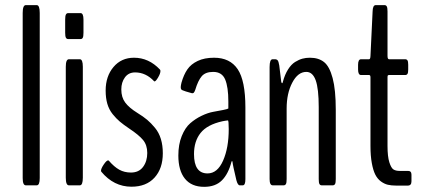

<svg xmlns="http://www.w3.org/2000/svg" viewBox="-20 -722 1645 748"><path d="M80.6 0Q68.4 0 68.4 -28.3V-671.4Q68.4 -702.1 80.6 -702.1H123Q134.8 -702.1 134.8 -671.4V-28.3Q134.8 0 123 0Z M245.6 -569.8Q239.7 -569.8 236.8 -575Q233.9 -580.1 233.9 -594.7V-645.5Q233.9 -660.2 236.8 -665.5Q239.7 -670.9 245.6 -670.9H293.9Q305.2 -670.9 305.2 -645.5V-594.7Q305.2 -580.1 302.5 -575Q299.8 -569.8 293.9 -569.8ZM248.5 0Q236.3 0 236.3 -29.8V-461.9Q236.3 -491.2 248.5 -491.2H291Q302.7 -491.2 302.7 -461.9V-29.8Q302.7 0 291 0Z M614.3 -125Q614.3 -65.4 582 -30Q549.8 5.4 492.2 5.4Q423.3 5.4 374.5 -53.2Q373.5 -55.2 373.5 -56.6Q373.5 -65.4 384.3 -81.3Q395 -97.2 401.4 -97.2Q402.8 -97.2 403.8 -96.2Q424.8 -71.8 444.8 -60.8Q464.8 -49.8 490.2 -49.8Q521 -49.8 537.4 -71.8Q553.7 -93.8 553.7 -126Q553.7 -156.7 537.4 -176.5Q521 -196.3 483.4 -221.2Q460.4 -236.8 446.8 -248.3Q433.1 -259.8 418.9 -277.3Q404.8 -294.9 398.2 -317.4Q391.6 -339.8 391.6 -369.1Q391.6 -424.8 422.1 -460.9Q452.6 -497.1 502 -497.1Q559.6 -497.1 603 -451.2Q605 -449.2 605 -445.3Q605 -435.5 595.9 -420.2Q586.9 -404.8 582 -404.8Q581.1 -404.8 580.6 -405.3Q548.3 -439.9 506.3 -439.9Q481 -439.9 466.8 -420.7Q452.6 -401.4 452.6 -373.5Q452.6 -342.8 467.8 -322.5Q482.9 -302.2 515.1 -282.2Q538.1 -268.1 553.2 -255.4Q568.4 -242.7 583.7 -224.1Q599.1 -205.6 606.7 -180.7Q614.3 -155.8 614.3 -125Z M788.6 -46.4Q827.1 -46.4 849.1 -96.2Q871.1 -146 871.1 -218.8Q871.1 -252.9 867.7 -252.9Q867.2 -252.9 857.2 -251.5Q847.2 -250 846.2 -249.5Q787.1 -236.3 761.5 -204.1Q735.8 -171.9 735.8 -121.6Q735.8 -46.4 788.6 -46.4ZM775.4 5.9Q726.1 5.9 700.4 -25.9Q674.8 -57.6 674.8 -116.2Q674.8 -159.2 688 -191.9Q701.2 -224.6 721.2 -241.9Q741.2 -259.3 765.6 -271Q790 -282.7 811 -286.4Q832 -290 849.1 -293.5Q866.2 -296.9 869.6 -299.3V-326.2Q869.6 -382.8 857.2 -412.4Q844.7 -441.9 810.5 -441.9Q780.3 -441.9 765.9 -425Q751.5 -408.2 740.7 -372.1Q737.8 -363.8 734.9 -360.8Q731.9 -357.9 727.5 -358.9Q720.7 -360.4 703.9 -365.7Q687 -371.1 686.5 -373.5Q681.6 -378.4 687 -399.9Q695.8 -431.2 710 -451.7Q724.1 -472.2 750.2 -484.6Q776.4 -497.1 814 -497.1Q876 -497.1 906 -452.4Q936 -407.7 936 -303.2V-23.9Q936 0 925.8 0H914.1Q906.2 0 900.9 -20Q886.7 -79.6 885.7 -91.8Q885.7 -93.3 884.8 -94Q883.8 -94.7 883.1 -94Q882.3 -93.3 881.8 -91.8Q869.6 -44.4 844.5 -19.3Q819.3 5.9 775.4 5.9Z M1042.5 0Q1030.3 0 1030.3 -24.4V-460.9Q1030.3 -491.2 1042 -491.2H1051.3Q1058.1 -491.2 1061.8 -486.8Q1065.4 -482.4 1067.9 -467.3L1075.7 -403.3Q1077.1 -397.9 1079.1 -397.9Q1081.1 -397.9 1082 -403.3Q1089.8 -432.1 1102.3 -451.7Q1114.7 -471.2 1129.6 -480.5Q1144.5 -489.7 1158 -493.4Q1171.4 -497.1 1187.5 -497.1Q1221.2 -497.1 1242.4 -480.2Q1263.7 -463.4 1275.9 -417.7Q1288.1 -372.1 1288.1 -294.4V-24.4Q1288.1 -9.8 1285.2 -4.9Q1282.2 0 1276.4 0H1233.4Q1227.5 0 1224.6 -4.9Q1221.7 -9.8 1221.7 -24.4V-304.7Q1221.7 -376 1210 -408.9Q1198.2 -441.9 1173.3 -441.9Q1140.6 -441.9 1118.7 -400.1Q1096.7 -358.4 1096.7 -299.3V-24.4Q1096.7 -9.8 1093.8 -4.9Q1090.8 0 1085 0Z M1522.9 1Q1504.9 1 1491.2 -2.2Q1477.5 -5.4 1464.1 -15.1Q1450.7 -24.9 1442.1 -41.7Q1433.6 -58.6 1428.5 -86.7Q1423.3 -114.7 1423.3 -153.3V-420.9Q1423.3 -429.7 1418 -429.7H1386.7Q1375 -429.7 1375 -451.2V-469.7Q1375 -491.2 1386.7 -491.2H1418Q1422.9 -491.2 1423.3 -504.4L1431.6 -677.2Q1432.1 -702.1 1443.8 -702.1H1478Q1483.9 -702.1 1486.8 -697Q1489.7 -691.9 1489.7 -677.2V-504.4Q1489.7 -491.2 1495.6 -491.2H1558.6Q1564.5 -491.2 1567.4 -486.8Q1570.3 -482.4 1570.3 -469.7V-451.2Q1570.3 -438.5 1567.4 -434.1Q1564.5 -429.7 1558.6 -429.7H1495.6Q1492.2 -429.7 1491 -428.2Q1489.7 -426.8 1489.7 -420.9V-153.3Q1489.7 -112.3 1496.8 -89.8Q1503.9 -67.4 1512.9 -61.8Q1522 -56.2 1536.1 -56.2H1569.8Q1583 -56.2 1583 -41.5V-15.6Q1583 1 1568.8 1Z"/></svg>

Font: BenchNine
Style: Regular
Weight: 400
Designer: Vernon Adams
Foundry: Vernon Adams
Version: Version 1 ; ttfautohint (v0.92.18-e454-dirty) -l 8 -r 50 -G 